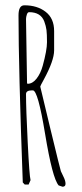

<svg xmlns="http://www.w3.org/2000/svg" viewBox="-20 -687 309 724"><path d="M49.8 -628.9Q49.8 -667 71.8 -667Q120.6 -667 152.3 -642.3Q184.1 -617.7 184.1 -569.8V-497.1Q184.1 -458.5 145 -386.7Q131.8 -362.8 131.8 -360.6Q131.8 -358.4 169.7 -202.4Q207.5 -46.4 209.5 -41.5Q211.4 -36.6 219.2 -21Q227.1 -5.4 227.1 5.9Q227.1 17.1 215.8 17.1L201.2 12.2Q177.7 -14.2 149.9 -183.1Q123 -346.2 104 -346.2H100.1Q78.1 -346.2 78.1 -332Q78.1 -277.3 84.5 -150.1Q90.8 -22.9 95.2 -7.8L87.9 8.8H73.2L65.9 1Q49.8 -432.1 49.8 -628.9ZM78.1 -615.2 82 -373 84 -371.1Q103 -371.1 118.2 -390.9Q133.3 -410.6 141.1 -439Q157.2 -497.6 157.2 -527.8Q157.2 -558.1 155.3 -573.5Q153.3 -588.9 147 -606Q133.8 -641.1 89.8 -641.1Q84 -641.1 81.1 -631.8Q78.1 -622.6 78.1 -615.2Z"/></svg>

Font: Amatic SC
Style: Regular
Weight: 400
Version: Version 1.004